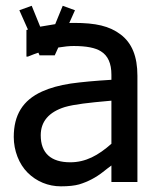

<svg xmlns="http://www.w3.org/2000/svg" viewBox="-20 -639 565 674"><path d="M403.3 -518.1C363.8 -547.9 315.9 -558.6 239.3 -558.6C231.9 -558.6 226.6 -558.6 223.1 -558.1L243.2 -603L200.2 -618.7L173.8 -554.2C163.1 -552.7 145.5 -549.8 121.1 -545.4L91.3 -618.7L47.9 -603L78.1 -535.2L72.8 -533.7V-440.4H78.1C94.2 -446.8 106.4 -451.7 114.7 -454.1L118.7 -445.3L118.2 -444.8H172.9L172.4 -445.3L184.6 -472.2C205.1 -475.6 223.1 -477.5 238.8 -477.5C283.2 -477.5 314.9 -471.2 334 -459C358.9 -443.8 371.1 -416.5 371.1 -376.5V-358.9C314 -355.5 266.6 -351.1 228 -345.7C189.5 -339.8 155.8 -330.6 127.9 -317.9C59.6 -287.1 28.3 -234.9 28.3 -158.2C28.3 -109.9 46.9 -63 76.7 -33.2C107.9 -2 148.9 15.1 193.8 15.1C220.7 15.1 242.2 12.7 257.8 8.3C288.6 -1 316.4 -15.6 341.3 -35.2C352.5 -43.9 362.3 -51.8 371.1 -58.1V0H462.4V-373C462.4 -441.4 442.9 -488.3 403.3 -518.1ZM371.1 -134.3C324.7 -93.3 280.8 -69.3 226.6 -69.3C158.7 -69.3 123 -101.6 123 -164.1C123 -212.4 151.4 -245.6 207.5 -263.2C240.7 -272.9 294.4 -278.8 361.3 -284.7L371.1 -285.6Z"/></svg>

Font: SG Kara SemiBold
Style: Regular
Weight: 400
Designer: Damoon Khanjanzadeh
Version: Version 1.000